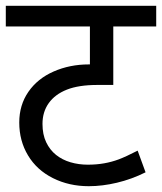

<svg xmlns="http://www.w3.org/2000/svg" viewBox="-20 -642 559 662"><path d="M370.6 -349.1H315.9Q251.5 -349.1 210.7 -333Q169.9 -316.9 148.2 -286.6Q126.5 -256.3 126.5 -214.8Q126.5 -178.2 139.2 -151.6Q151.9 -125 173.3 -107.9Q194.8 -90.8 223.1 -82.5Q251.5 -74.2 282.7 -74.2Q313 -74.2 339.1 -78.9Q365.2 -83.5 389.4 -92.5Q413.6 -101.6 454.6 -122.6L481.9 -47.9Q433.6 -23.9 383.3 -12Q333 0 286.1 0Q218.3 0 162.6 -27.8Q106.9 -55.7 76.7 -106Q46.4 -156.2 46.4 -219.7Q46.4 -279.8 77.9 -325.4Q109.4 -371.1 165 -395.5Q220.7 -419.9 286.1 -419.9H290V-550.8H0V-622.1H518.6V-550.8H370.6Z"/></svg>

Font: NotoSans
Style: Regular
Weight: 400
Designer: Monotype Design team
Foundry: Monotype Imaging Inc.
Version: Version 1.04; ttfautohint (v1.4.1)